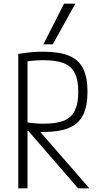

<svg xmlns="http://www.w3.org/2000/svg" viewBox="-20 -1020 540 1040"><path d="M79 -728Q122 -735 153 -737.5Q184 -740 213 -740Q300 -740 353 -718.5Q406 -697 430 -649Q454 -601 454 -523Q454 -445 430 -397Q406 -349 353 -327Q300 -305 213 -305Q185 -305 158.5 -307.5Q132 -310 98 -315L113 -359Q145 -354 168.5 -352Q192 -350 216 -350Q285 -350 326 -366.5Q367 -383 385.5 -421.5Q404 -460 404 -522Q404 -586 385.5 -623.5Q367 -661 326 -677.5Q285 -694 216 -694Q191 -694 166 -692Q141 -690 108 -684L129 -708V0H79ZM403 0 115 -332H175L464 0ZM266 -780H215L327 -1000H388Z"/></svg>

Font: M PLUS 1 Code Light
Style: Regular
Weight: 300
Designer: Coji Morishita
Foundry: UNDERFOREST DESIGN
Version: Version 1.002